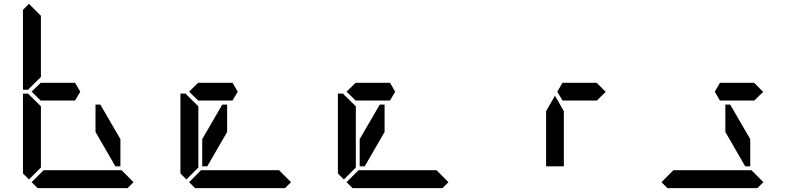

<svg xmlns="http://www.w3.org/2000/svg" viewBox="-20 -975 4120 995"><path d="M672 -31 641 0H175L144 -31L206 -93H226H362H454H590H610ZM130 -45 99 -76V-490H126L130 -485L192 -424V-218V-113V-107ZM130 -515 126 -510H99V-924L130 -955L192 -893V-887V-782V-576ZM144 -500 192 -547V-546H328H369L396 -500L369 -454H212H209H192V-453ZM475 -433H500L604 -254V-113H578L475 -291Z M1488 -31 1457 0H991L960 -31L1022 -93H1042H1178H1270H1406H1426ZM946 -45 915 -76V-490H942L946 -485L1008 -424V-218V-113V-107ZM960 -500 1008 -547V-546H1144H1185L1212 -500L1185 -454H1028H1025H1008V-453ZM1157 -291 1054 -113H1028V-254L1132 -433H1157Z M2304 -31 2273 0H1807L1776 -31L1838 -93H1858H1994H2086H2222H2242ZM1762 -45 1731 -76V-490H1758L1762 -485L1824 -424V-218V-113V-107ZM1776 -500 1824 -547V-546H1960H2001L2028 -500L2001 -454H1844H1841H1824V-453ZM1973 -291 1870 -113H1844V-254L1948 -433H1973Z M3072 -546 3119 -499 3072 -453V-454H3054H3052H2923H2902H2895L2868 -500L2895 -546H2902H2923H2936ZM2902 -157V-113H2810V-327V-399L2856 -479L2902 -399V-327Z M3936 -31 3905 0H3439L3408 -31L3470 -93H3490H3626H3718H3854H3874ZM3888 -546 3935 -499 3888 -453V-454H3870H3868H3739H3718H3711L3684 -500L3711 -546H3718H3739H3752ZM3739 -433H3764L3868 -254V-113H3842L3739 -291Z"/></svg>

Font: DSEG14 Classic
Style: Regular
Weight: 400
Designer: Keshikan(Twitter:@keshinomi_88pro)
Version: Version 0.46